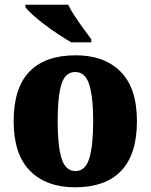

<svg xmlns="http://www.w3.org/2000/svg" viewBox="-20 -786 641 816"><path d="M299 10Q177 10 107.5 -60Q38 -130 38 -271Q38 -412 105 -481.5Q172 -551 302 -551Q423 -551 492.5 -481.5Q562 -412 562 -271Q562 -130 495 -60Q428 10 299 10ZM301 -59Q343 -59 359.5 -113Q376 -167 376 -271Q376 -375 359 -427.5Q342 -480 300 -480Q257 -480 241 -427.5Q225 -375 225 -271Q225 -167 241.5 -113Q258 -59 301 -59ZM283 -606Q259 -620 229 -639.5Q199 -659 170 -681Q141 -703 119 -723Q97 -743 88 -756V-766H270Q280 -744 298 -717Q316 -690 335 -664Q354 -638 368 -619V-606Z"/></svg>

Font: Noto Serif Thai SemiCondensed Black
Style: Regular
Weight: 900
Width: 4
Designer: Monotype Design Team
Foundry: Monotype Imaging Inc.
Version: Version 2.002; ttfautohint (v1.8.4.7-5d5b)